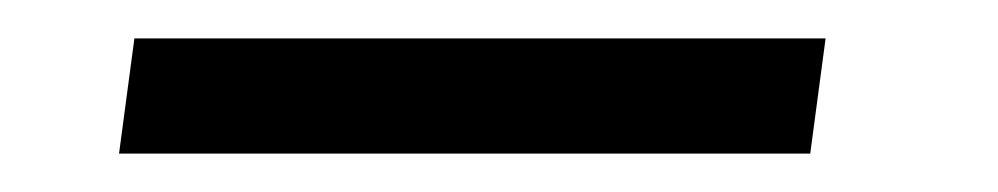

<svg xmlns="http://www.w3.org/2000/svg" viewBox="-20 -357 520 100"><path d="M50 -337H410L402 -277H42Z"/></svg>

Font: Krub
Style: Italic
Weight: 400
Italic angle: -8°
Designer: Ekaluck Peanpanawate
Foundry: Cadson Demak Co.,Ltd.
Version: Version 1.000; ttfautohint (v1.6)